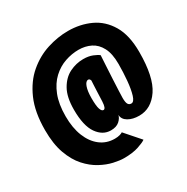

<svg xmlns="http://www.w3.org/2000/svg" viewBox="-164 -846 970 997"><g transform="rotate(-30 321.0 -347.0)"><path d="M298.5 12Q273 12 237 4Q201 -4 162.5 -24.8Q124 -45.5 90.5 -82.8Q57 -120 36 -178Q15 -236 15 -319Q15 -426.5 47.5 -500.8Q80 -575 133.2 -620.2Q186.5 -665.5 249.8 -685.8Q313 -706 375 -706Q447.5 -706 508.2 -678Q569 -650 605.5 -588.5Q642 -527 642 -426.5Q642 -277 595.5 -208.2Q549 -139.5 477.5 -139.5Q438.5 -139.5 412 -155Q385.5 -170.5 384.5 -197.5Q381 -179.5 362.8 -163.2Q344.5 -147 311.5 -147Q263 -147 230.5 -193.2Q198 -239.5 198 -336Q198 -411.5 223.5 -456.2Q249 -501 288.5 -520.5Q328 -540 371 -540Q402.5 -540 426 -530.5Q449.5 -521 460 -512Q458.5 -485.5 456.2 -447.2Q454 -409 452 -370.2Q450 -331.5 448.8 -301.8Q447.5 -272 447.5 -262.5Q447.5 -236.5 453.5 -225.8Q459.5 -215 473 -215Q489 -215 498.8 -246.8Q508.5 -278.5 513 -327.5Q517.5 -376.5 517.5 -427Q517.5 -488 498.2 -524.8Q479 -561.5 446.2 -577.8Q413.5 -594 373.5 -594Q333 -594 292.2 -580Q251.5 -566 217.8 -534.8Q184 -503.5 163.8 -452.5Q143.5 -401.5 143.5 -327.5Q143.5 -258.5 164 -207.2Q184.5 -156 221.5 -127.8Q258.5 -99.5 307.5 -99.5Q325 -99.5 337.8 -103.2Q350.5 -107 354.5 -110.5L433 -21Q421 -11.5 386 0.2Q351 12 298.5 12ZM330.5 -258Q345 -258 347 -299.5Q347 -302.5 347.8 -318.5Q348.5 -334.5 349.2 -355.2Q350 -376 351 -394.8Q352 -413.5 352.5 -422.5Q348.5 -434.5 340 -434.5Q325 -434.5 316 -409.5Q307 -384.5 307 -341.5Q307 -295.5 313.5 -276.8Q320 -258 330.5 -258Z"/></g></svg>

Font: Trispace Condensed
Style: Bold
Weight: 700
Width: 3
Designer: Tyler Finck
Foundry: Etcetera Type Company
Version: Version 1.210; ttfautohint (v1.8.3)